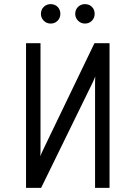

<svg xmlns="http://www.w3.org/2000/svg" viewBox="-20 -909 656 929"><path d="M106 0V-700H176V-186Q176 -179.5 176 -173.5Q176 -167.5 175 -153Q178 -160.5 182 -169.8Q186 -179 189 -185L437 -700H510V0H440V-506Q440 -513 440.2 -520Q440.5 -527 441 -539Q438 -531.5 434 -522Q430 -512.5 426 -505L179 0ZM225 -795Q205.5 -795 191.8 -808.8Q178 -822.5 178 -842Q178 -862.5 191.8 -875.8Q205.5 -889 225 -889Q245.5 -889 258.8 -875.8Q272 -862.5 272 -842Q272 -822.5 258.8 -808.8Q245.5 -795 225 -795ZM391 -795Q371.5 -795 357.8 -808.8Q344 -822.5 344 -842Q344 -862.5 357.8 -875.8Q371.5 -889 391 -889Q411.5 -889 424.8 -875.8Q438 -862.5 438 -842Q438 -822.5 424.8 -808.8Q411.5 -795 391 -795Z"/></svg>

Font: Overpass Mono Light
Style: Regular
Weight: 300
Monospace: yes
Designer: Delve Withrington, Dave Bailey
Foundry: Delve Fonts LLC
Version: Version 4.000